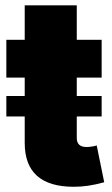

<svg xmlns="http://www.w3.org/2000/svg" viewBox="-20 -696 422 724"><path d="M3.9 -256.8V-334H73.2V-403.3H3.9V-545.9H73.2V-675.8H269.5V-545.9H363.3V-403.3H269.5V-334H363.3V-256.8H269.5V-175.8Q269.5 -141.6 306.6 -141.6Q315.4 -141.6 327.4 -143.6Q339.4 -145.5 344.7 -147.5L373 -8.8Q339.4 0.5 312 4.4Q284.7 8.3 258.3 8.3Q73.2 8.3 73.2 -157.2V-256.8Z"/></svg>

Font: Inter Tight Black
Style: Regular
Weight: 900
Designer: Rasmus Andersson
Foundry: rsms
Version: Version 3.004; ttfautohint (v1.8.4.7-5d5b)